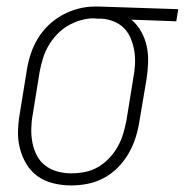

<svg xmlns="http://www.w3.org/2000/svg" viewBox="-20 -558 564 586"><path d="M197 8Q170 8 143 1.5Q116 -5 95 -20Q74 -35 60.5 -57.5Q47 -80 40.5 -106Q34 -132 35 -160Q36 -188 41 -215L62 -345Q66 -370 74 -394Q82 -418 95.5 -440.5Q109 -463 128.5 -481.5Q148 -500 171 -512.5Q194 -525 219 -531.5Q244 -538 268 -538Q272 -538 275.5 -538Q279 -538 283 -538L524 -530L518 -493L381 -498Q399 -483 411 -461.5Q423 -440 428 -416Q433 -392 432 -366Q431 -340 427 -315L405 -185Q401 -160 393 -135.5Q385 -111 371.5 -88Q358 -65 339 -46Q320 -27 296.5 -14.5Q273 -2 247.5 3Q222 8 197 8ZM198 -29Q218 -29 239 -33Q260 -37 279 -48Q298 -59 313.5 -75.5Q329 -92 339.5 -111Q350 -130 356 -150Q362 -170 366 -191L387 -321Q391 -341 392 -361.5Q393 -382 390 -401.5Q387 -421 379.5 -439.5Q372 -458 359 -471.5Q346 -485 327.5 -492.5Q309 -500 289 -501H277Q274 -501 271.5 -501.5Q269 -502 266 -502Q246 -502 225.5 -496Q205 -490 186.5 -479Q168 -468 153 -452Q138 -436 127.5 -417.5Q117 -399 111 -379.5Q105 -360 101 -339L80 -209Q76 -188 75.5 -165.5Q75 -143 79 -122.5Q83 -102 92.5 -83.5Q102 -65 118.5 -52.5Q135 -40 155.5 -34.5Q176 -29 198 -29Z"/></svg>

Font: Iosevka Curly XLtObl
Style: Regular
Weight: 200
Italic angle: -9°
Monospace: yes
Designer: Belleve Invis
Foundry: Belleve Invis
Version: Version 11.1.0; ttfautohint (v1.8.3)